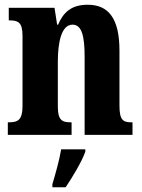

<svg xmlns="http://www.w3.org/2000/svg" viewBox="-20 -569 600 810"><path d="M13 0H282V-53H278C242 -53 224 -62 224 -119V-309C224 -390 239 -465 286 -465C326 -465 337 -414 337 -329V0H539V-53H535C499 -53 484 -62 484 -124V-355C484 -491 438 -549 350 -549C280 -549 247 -516 225 -465H221L210 -536H17V-483H21C57 -483 75 -474 75 -418V-122C75 -62 55 -53 17 -53H13ZM201 208V221H257C286 178 325 113 340 71V61H238C231 105 213 168 201 208Z"/></svg>

Font: Noto Serif Georgian ExtraCondensed ExtraBold
Style: Regular
Weight: 800
Width: 2
Designer: Monotype Design Team, Akaki Razmadze
Foundry: Google LLC
Version: Version 2.003